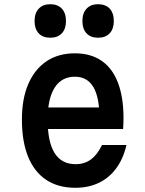

<svg xmlns="http://www.w3.org/2000/svg" viewBox="-20 -874 690 911"><path d="M178 -364H495L452 -313Q452 -412 423 -461Q394 -510 335 -510Q272 -510 239 -457.5Q206 -405 206 -307Q206 -201 239 -148Q272 -95 339 -95Q381 -95 411.5 -117.5Q442 -140 464 -186H580Q565 -121 531.5 -75.5Q498 -30 449 -6.5Q400 17 337 17Q256 17 199.5 -20.5Q143 -58 113.5 -130Q84 -202 84 -307Q84 -406 114.5 -476Q145 -546 201 -583.5Q257 -621 335 -621Q410 -621 461.5 -586Q513 -551 539.5 -482Q566 -413 566 -314Q566 -300 565.5 -286.5Q565 -273 564 -262H178ZM218 -695Q183 -695 163.5 -716Q144 -737 144 -774Q144 -812 164 -833Q184 -854 218 -854Q254 -854 273.5 -833Q293 -812 293 -774Q293 -737 273.5 -716Q254 -695 218 -695ZM445 -695Q410 -695 390.5 -716Q371 -737 371 -774Q371 -812 391 -833Q411 -854 445 -854Q481 -854 500.5 -833Q520 -812 520 -774Q520 -737 500.5 -716Q481 -695 445 -695Z"/></svg>

Font: Martian Mono SemiCondensed Medium
Style: Regular
Weight: 500
Width: 4
Designer: Roman Shamin
Foundry: Evil Martians
Version: Version 1.000